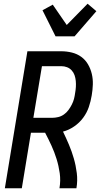

<svg xmlns="http://www.w3.org/2000/svg" viewBox="-20 -1010 540 1030"><path d="M6 0 127 -735H308Q338 -735 366 -728Q394 -721 416 -705Q438 -689 452 -665Q466 -641 472.5 -613.5Q479 -586 478 -556.5Q477 -527 472 -498Q467 -467 456.5 -436Q446 -405 426 -378Q406 -351 377.5 -331.5Q349 -312 318 -304Q335 -269 350 -233.5Q365 -198 376 -160Q387 -122 392 -81.5Q397 -41 390 0H299Q306 -41 300.5 -80.5Q295 -120 283.5 -157Q272 -194 256 -229Q240 -264 222 -298H146L97 0ZM260 -378Q276 -378 292.5 -382Q309 -386 323 -396Q337 -406 347 -419.5Q357 -433 365 -448.5Q373 -464 377 -479.5Q381 -495 383 -511Q386 -527 387 -543.5Q388 -560 386.5 -576Q385 -592 380 -606.5Q375 -621 364.5 -632.5Q354 -644 339.5 -649.5Q325 -655 309 -655H205L159 -378ZM278 -815 208 -955 263 -985 338 -876 450 -990 497 -950 380 -815Z"/></svg>

Font: Iosevka Term Curly Md Obl
Style: Regular
Weight: 500
Italic angle: -9°
Designer: Belleve Invis
Foundry: Belleve Invis
Version: Version 32.3.0